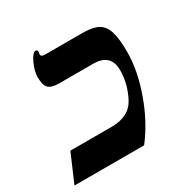

<svg xmlns="http://www.w3.org/2000/svg" viewBox="-180 -708 808 829"><g transform="rotate(-30 224.0 -294.0)"><path d="M225.1 -139.2Q313 -139.2 345.9 -202.6Q378.9 -266.1 378.9 -333Q378.9 -415 291 -415H121.1Q84.5 -415 69.8 -429.9Q55.2 -444.8 55.2 -483.9Q55.2 -513.7 72.3 -550.8Q89.4 -587.9 104 -587.9Q113.8 -587.9 113.8 -579.1L111.8 -565.9Q111.8 -553.2 130.9 -553.2H318.8Q370.1 -553.2 396.5 -538.1Q422.9 -522.9 433.8 -487.5Q444.8 -452.1 444.8 -386.2Q444.8 -293.5 406.2 -186Q367.7 -78.6 306.2 0H-41L19 -139.2Z"/></g></svg>

Font: Liberation Serif
Style: Bold Italic
Weight: 700
Italic angle: -16.333°
Designer: Steve Matteson
Foundry: Ascender Corporation
Version: Version 2.1.5